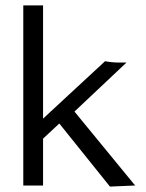

<svg xmlns="http://www.w3.org/2000/svg" viewBox="-20 -685 540 709"><path d="M386 4 479 0 255 -273 447 -454H421C401 -454 383 -456 368 -459L139 -247V-665H66V0H139V-173L199 -229Z"/></svg>

Font: Inconsolata Thin
Style: Regular
Weight: 100
Monospace: yes
Designer: Raph Levien, Cyreal, Brenton Simpson
Foundry: Raph Levien, Cyreal, Google
Version: Version 3.100